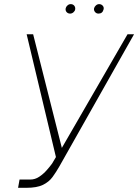

<svg xmlns="http://www.w3.org/2000/svg" viewBox="-20 -892 664 922"><path d="M66.8 9.9 73.9 -29.8H125Q148.4 -29.8 168.5 -43.3Q188.6 -56.8 204.4 -74.8Q220.2 -92.7 230.1 -106.5L248.6 -137.8L108 -727.3H139.2L277 -181.8L592.3 -727.3H623.6L265.6 -93.8Q249.6 -65.7 232.4 -42.1Q215.2 -18.5 186.3 -4.3Q157.3 9.9 106.5 9.9ZM453.1 -826.7Q442.5 -826.7 436.1 -834.7Q429.7 -842.7 431.8 -852.3Q433.6 -859.7 440.5 -865.9Q447.4 -872.2 456 -872.2Q466.6 -872.2 473.4 -864.5Q480.1 -856.9 477.3 -846.6Q472.3 -826.7 453.1 -826.7ZM316.8 -826.7Q306.1 -826.7 299.7 -834.2Q293.3 -841.6 295.5 -852.3Q297.2 -860.1 304.2 -866.1Q311.1 -872.2 319.6 -872.2Q330.3 -872.2 336.5 -864.7Q342.7 -857.2 340.9 -846.6Q339.8 -839.1 332.6 -832.9Q325.3 -826.7 316.8 -826.7Z"/></svg>

Font: Inter Thin  BETA
Style: Italic
Weight: 100
Italic angle: -9.39999°
Designer: Rasmus Andersson
Foundry: rsms
Version: Version 3.011;git-f93a4a705